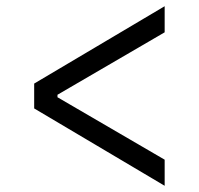

<svg xmlns="http://www.w3.org/2000/svg" viewBox="-20 -586 640 618"><path d="M90 -237V-317L510 -566V-482L165 -281V-273L510 -72V12Z"/></svg>

Font: IBM Plex Sans Thai Looped
Style: Regular
Weight: 400
Designer: Mike Abbink, Paul van der Laan, Pieter van Rosmalen, Ben Mitchell, Mark Frömberg
Foundry: Bold Monday
Version: Version 1.1